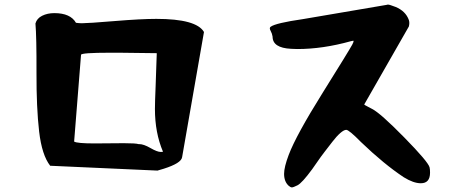

<svg xmlns="http://www.w3.org/2000/svg" viewBox="-20 -803 2040 834"><path d="M134 -701Q140 -723 163 -734.5Q186 -746 216 -746Q286 -746 310 -704Q324 -702 336 -702Q362 -702 477.5 -711.5Q593 -721 659 -721Q833 -721 866 -664L771 -120Q767 -94 691 -70L664 -62L198 -83Q162 -129 150 -231.5Q138 -334 138.5 -488Q139 -642 134 -701ZM302 -188Q315 -180 391 -180Q412 -180 455.5 -180.5Q499 -181 518 -181Q569 -181 582 -177H585Q604 -177 633.5 -160Q663 -143 678 -143Q685 -143 688 -144Q653 -226 653 -330Q653 -358 656 -429Q659 -500 660 -545L661 -572L497 -574H459Q333 -574 332 -565Z M1156 -668Q1148 -682 1156 -687Q1178 -703 1296 -720L1660 -782Q1662 -783 1666 -783Q1672 -783 1698 -773Q1742 -755 1756 -716Q1760 -704 1756 -688L1562 -349Q1562 -349 1566 -346Q1570 -344 1578 -339.5Q1586 -335 1596 -330Q1632 -312 1736 -206Q1840 -100 1846 -76Q1848 -68 1848 -53Q1848 -7 1808 -7Q1776 -7 1734 -33Q1648 -90 1548 -186Q1496 -239 1484 -239Q1474 -239 1458 -225Q1442 -211 1424 -187.5Q1406 -164 1390 -143.5Q1374 -123 1357 -98Q1340 -73 1336 -68Q1292 -8 1272 2Q1254 11 1248 11Q1242 11 1234 4Q1214 -14 1214 -48Q1214 -77 1234 -130Q1266 -215 1381 -399Q1496 -583 1510 -609Q1516 -620 1516 -625Q1516 -626 1515 -626Q1514 -626 1511 -625.5Q1508 -625 1504 -624Q1382 -590 1272 -590Q1266 -590 1257 -590.5Q1248 -591 1244 -591Q1164 -595 1164 -644Q1162 -657 1156 -668Z"/></svg>

Font: NaniFont Regular
Style: Regular
Weight: 400
Designer: Nanigashitei
Version: Version 1.036